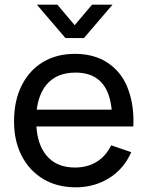

<svg xmlns="http://www.w3.org/2000/svg" viewBox="-20 -785 630 820"><path d="M137.5 -765H225L299 -677.5L373 -765H460.5L338.5 -622.5H259.5ZM304 15Q224.5 15 165.2 -20.2Q106 -55.5 73 -118.8Q40 -182 40 -266.5Q40 -355 72.5 -419.8Q105 -484.5 163.2 -519.8Q221.5 -555 300 -555Q381.5 -555 438.8 -517.5Q496 -480 523 -414.8Q550 -349.5 550 -268Q550 -256.5 549.5 -245H135.5Q140.5 -167.5 177.5 -122Q220.5 -69.5 300 -69.5Q353.5 -69.5 393 -94Q432.5 -118.5 455 -164.5L540.5 -135Q509 -63.5 445.8 -24.2Q382.5 15 304 15ZM457 -316.5Q450 -387 419 -426Q380 -475 303 -475Q220.5 -475 177.5 -422Q145 -382 137 -316.5Z"/></svg>

Font: Cns Manrope Med
Style: Regular
Weight: 500
Designer: Mikhail Sharanda
Foundry: Mikhail Sharanda
Version: Version 4.504